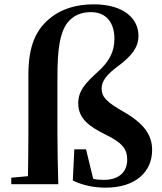

<svg xmlns="http://www.w3.org/2000/svg" viewBox="-20 -850 748 886"><path d="M108 0H249C247 -78 245 -157 245 -235V-493C245 -628 257 -699 291 -745C318 -778 353 -794 400 -794C473 -794 508 -742 508 -671C508 -608 481 -564 434 -521C379 -470 341 -435 341 -373C341 -303 392 -266 467 -229C543 -192 567 -163 567 -113C567 -60 533 -20 459 -20C440 -20 425 -21 410 -25L377 -161H323L316 -17C363 6 416 16 468 16C603 16 682 -55 682 -158C682 -227 645 -280 549 -335C472 -379 449 -402 449 -442C449 -477 474 -507 525 -545C587 -591 619 -631 619 -685C619 -764 551 -830 413 -830C335 -830 263 -811 205 -761C147 -711 111 -640 111 -505V-235C111 -169 110 -103 109 -37L32 -30V0Z"/></svg>

Font: Noto Serif SC
Style: Bold
Weight: 700
Designer: Ryoko NISHIZUKA 西塚涼子 (kana & ideographs); Frank Grießhammer (Latin, Greek & Cyrillic); Wenlong ZHANG 张文龙 (bopomofo); San
Foundry: Adobe
Version: Version 2.001;hotconv 1.1.0;makeotfexe 2.6.0